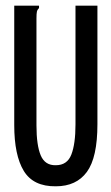

<svg xmlns="http://www.w3.org/2000/svg" viewBox="-20 -643 390 674"><path d="M176 11Q97 12 63.5 -43Q30 -98 30 -204V-623H117V-615Q111 -609 109.5 -602Q108 -595 108 -578V-203Q108 -133 123 -97.5Q138 -62 176 -63Q216 -63 230.5 -100.5Q245 -138 245 -206V-623H322V-207Q322 -90 285 -39.5Q248 11 176 11Z"/></svg>

Font: Inconsolata ExtraCondensed SemiBold
Style: Regular
Weight: 600
Width: 2
Monospace: yes
Designer: Raph Levien, Cyreal, Brenton Simpson
Foundry: Raph Levien, Cyreal, Google
Version: Version 3.001; ttfautohint (v1.8.2.53-6de2)